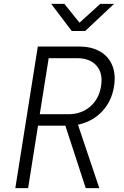

<svg xmlns="http://www.w3.org/2000/svg" viewBox="-20 -970 640 990"><path d="M59 0 175 -730H388Q452 -730 496 -704.5Q540 -679 559 -632.5Q578 -586 568 -525Q556 -448 506.5 -395.5Q457 -343 382 -327L492 0H422L317 -322H176L125 0ZM185 -381H332Q399 -381 445 -420.5Q491 -460 501 -526Q512 -592 478 -631Q444 -670 378 -670H231ZM350 -810 244 -950H312L390 -853L497 -950H568L419 -810Z"/></svg>

Font: JetBrains Mono NL ExtraLight
Style: Italic
Weight: 200
Italic angle: -9°
Monospace: yes
Designer: Philipp Nurullin, Konstantin Bulenkov
Foundry: JetBrains
Version: Version 2.305; ttfautohint (v1.8.4.7-5d5b)